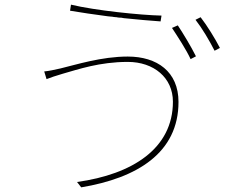

<svg xmlns="http://www.w3.org/2000/svg" viewBox="-20 -778 1040 825"><path d="M674 -711C584 -713 389 -733 285 -758L281 -732C327 -724 384 -716 443 -708L453 -707L464 -706C466 -706 468 -705 469 -705L480 -704C482 -704 484 -704 485 -703L496 -702C498 -702 500 -702 501 -702L512 -700C570 -694 626 -689 670 -686L674 -711ZM925 -572C905 -611 870 -668 842 -704L820 -693C849 -656 879 -605 902 -560L925 -572ZM822 -536C800 -580 767 -634 744 -669L719 -658C744 -620 780 -565 799 -524L822 -536ZM747 -340C747 -470 655 -535 529 -535C416 -535 307 -500 240 -484C212 -478 192 -473 170 -471L180 -438C200 -446 216 -451 249 -461C316 -480 408 -512 529 -512C641 -512 723 -444 723 -341C723 -140 549 -29 311 4L329 27C569 -13 747 -121 747 -340Z"/></svg>

Font: Glow Sans SC Normal Thin
Style: Regular
Weight: 100
Designer: Ryoko NISHIZUKA (kana, bopomofo & ideographs); Paul D. Hunt (Latin, Greek & Cyrillic); Sandoll Communications, Soo-young
Version: Version 0.93